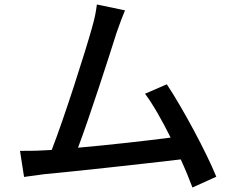

<svg xmlns="http://www.w3.org/2000/svg" viewBox="-20 -795 1040 854"><path d="M169 -126C139 -124 100 -124 69 -124L87 -8C117 -12 150 -17 175 -20C305 -32 625 -67 784 -86C805 -40 823 4 836 39L942 -9C899 -116 792 -315 722 -420L625 -378C660 -332 701 -259 739 -183C632 -169 463 -150 327 -138C377 -270 468 -552 498 -648C513 -692 525 -722 536 -749L411 -775C407 -746 403 -719 389 -671C361 -570 266 -271 210 -128Z"/></svg>

Font: Noto Sans JP Medium
Style: Regular
Weight: 500
Designer: Ryoko NISHIZUKA 西塚涼子 (kana, bopomofo & ideographs); Paul D. Hunt (Latin, Greek & Cyrillic); Sandoll Communications 산돌커뮤니
Foundry: Adobe
Version: Version 2.004;hotconv 1.0.118;makeotfexe 2.5.65603